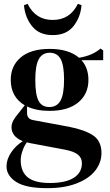

<svg xmlns="http://www.w3.org/2000/svg" viewBox="-20 -751 571 1001"><path d="M518 -437H405Q441 -397 441 -334Q441 -261 388 -217Q335 -173 238 -173Q169 -173 121 -196V-162Q121 -131 152 -125L340 -90Q422 -74 465.5 -45Q509 -16 509 47Q509 97 476.5 138.5Q444 180 380 205Q316 230 227 230Q115 230 64.5 197.5Q14 165 14 116Q14 80 38 44Q62 8 99 -15Q69 -27 54.5 -45.5Q40 -64 40 -87Q40 -105 49 -122Q58 -139 76 -160L109 -202Q73 -223 54.5 -256.5Q36 -290 36 -334Q36 -408 88.5 -452Q141 -496 239 -496Q338 -496 392 -450Q462 -461 504 -498L518 -488ZM314 -336Q314 -411 296 -443.5Q278 -476 239 -476Q201 -476 182.5 -443Q164 -410 164 -334Q164 -258 181 -225.5Q198 -193 237 -193Q277 -193 295.5 -226.5Q314 -260 314 -336ZM120 -9Q106 10 97 36Q88 62 88 84Q88 144 124.5 173.5Q161 203 240 203Q322 203 364.5 176Q407 149 407 100Q407 72 386 55Q365 38 317 29L136 -5Q126 -7 120 -9ZM105 -724 124 -731Q165 -647 255 -647Q345 -647 386 -731L405 -724Q400 -661 363 -614.5Q326 -568 255 -568Q184 -568 147 -614.5Q110 -661 105 -724Z"/></svg>

Font: DeepMind Serif Display
Style: Regular
Weight: 800
Designer: Frank Grießhammer / Modifications: Colophon Foundry
Foundry: Colophon Foundry
Version: Version 5.002